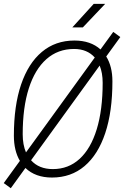

<svg xmlns="http://www.w3.org/2000/svg" viewBox="-20 -914 646 999"><path d="M36.1 65.4 -0.5 38.6 83.5 -77.1Q52.2 -129.9 52.2 -208Q52.2 -363.8 89.8 -474.4Q127.4 -585 198 -644Q268.6 -703.1 367.2 -703.1Q451.7 -703.1 502.9 -656.7L569.3 -748L606 -721.2L532.7 -620.1Q564.9 -568.4 564.9 -490.7Q564.9 -333.5 527.6 -221.4Q490.2 -109.4 419.9 -49.8Q349.6 9.8 250.5 9.8Q164.1 9.8 112.3 -40ZM115.2 -121.1 473.1 -614.7Q433.6 -659.2 365.2 -659.2Q281.2 -659.2 221.4 -606.2Q161.6 -553.2 129.9 -454.1Q98.1 -355 98.1 -215.3Q98.1 -161.1 115.2 -121.1ZM254.9 -34.2Q336.4 -34.2 394.5 -87.6Q452.6 -141.1 483.4 -241.7Q514.2 -342.3 514.2 -483.4Q514.2 -534.7 498.5 -572.8L141.6 -80.1Q182.6 -34.2 254.9 -34.2ZM356.4 -771.5 467.8 -894H527.3L411.1 -771.5Z"/></svg>

Font: CaskaydiaCove NFP ExtraLight
Style: Italic
Weight: 200
Italic angle: -10°
Designer: Aaron Bell
Foundry: Saja Typeworks
Version: Version 2111.001; VTT 6.35;Nerd Fonts 3.1.1